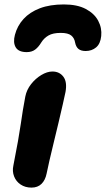

<svg xmlns="http://www.w3.org/2000/svg" viewBox="-20 -835 477 865"><path d="M121.8 10.2Q93.8 10.2 73.1 -3.6Q52.4 -17.4 43.5 -40.4Q34.6 -63.4 40.2 -89Q53 -153.8 60.9 -198.6Q68.8 -243.4 73.6 -276.4Q78.4 -309.4 83 -338.5Q87.6 -367.6 94 -400Q100 -430.4 119.9 -455.8Q139.8 -481.2 166.1 -497Q192.4 -512.8 216.2 -512.8Q247.8 -512.8 265.5 -489.4Q283.2 -466 275.2 -421Q271 -401.2 262.8 -364.7Q254.6 -328.2 243.9 -283.4Q233.2 -238.6 222.4 -194.2Q211.6 -149.8 202.9 -112.3Q194.2 -74.8 190 -53Q184 -23.2 166.9 -6.5Q149.8 10.2 121.8 10.2ZM267.8 -815Q328 -815 366.5 -794.6Q405 -774.2 422.4 -741.5Q439.8 -708.8 436 -672.6Q432.4 -637.8 413 -621.5Q393.6 -605.2 365.8 -605.2Q345.2 -605.2 333.8 -614.3Q322.4 -623.4 318.4 -643.2Q315.2 -663.4 300.9 -675.1Q286.6 -686.8 253.6 -686.8Q218.6 -686.8 198.5 -675.2Q178.4 -663.6 166 -643.8Q153.4 -622.8 138.3 -611.5Q123.2 -600.2 100.2 -600.2Q63.6 -600.2 50.8 -621.8Q38 -643.4 47.2 -678Q57.8 -718.6 86 -749.5Q114.2 -780.4 159.5 -797.7Q204.8 -815 267.8 -815Z"/></svg>

Font: Shantell Sans Light
Style: Italic
Weight: 300
Italic angle: -11°
Designer: Stephen Nixon, Anya Danilova, Shantell Martin
Foundry: Arrow Type
Version: Version 1.008;[ac192a2d6]